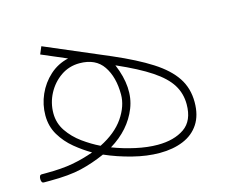

<svg xmlns="http://www.w3.org/2000/svg" viewBox="-84 -562 803 670"><g transform="rotate(-15 317.5 -227.5)"><path d="M0 -29.3Q-5.9 -29.3 -7.8 -24.9Q-9.8 -20.5 -9.8 -14.6Q-9.8 -8.8 -7.8 -4.4Q-5.9 0 0 0H22Q91.3 0 135.3 -10.5Q179.2 -21 223.6 -40.5Q269 -20.5 320.1 -7.6Q371.1 5.4 417.5 5.4Q465.8 5.4 502.4 -9.8Q539.1 -24.9 559.6 -56.2Q580.1 -87.4 580.1 -134.8Q580.1 -185.1 554.9 -223.1Q529.8 -261.2 477.5 -294.7Q425.3 -328.1 343.8 -363.3L113.8 -461.4L102.5 -434.6L192.9 -396Q154.3 -387.2 125.5 -361.1Q96.7 -335 80.8 -299.1Q64.9 -263.2 64.9 -224.1Q64.9 -184.6 83.7 -153.1Q102.5 -121.6 131.3 -97.9Q160.2 -74.2 189 -57.6Q150.9 -43.9 111.6 -36.6Q72.3 -29.3 14.2 -29.3ZM223.6 -72.3Q193.4 -86.9 163.3 -108.6Q133.3 -130.4 113.5 -159.4Q93.8 -188.5 93.8 -224.1Q93.8 -261.7 111.3 -294.9Q128.9 -328.1 158.9 -348.9Q189 -369.6 226.6 -369.6Q284.7 -369.6 311.8 -329.8Q338.9 -290 338.9 -227.1Q338.9 -185.1 310.1 -143.1Q281.2 -101.1 223.6 -72.3ZM257.3 -57.6Q329.1 -101.1 356.7 -170.4Q384.3 -239.7 346.2 -330.1Q422.9 -296.4 467.5 -266.6Q512.2 -236.8 531.7 -205.3Q551.3 -173.8 551.3 -134.8Q551.3 -75.2 514.2 -49.6Q477.1 -23.9 417.5 -23.9Q381.3 -23.9 338.9 -33.2Q296.4 -42.5 257.3 -57.6Z"/></g></svg>

Font: Estedad-FD-VF Thin
Style: Regular
Weight: 100
Designer: Amin Abedi
Version: Version 5.0